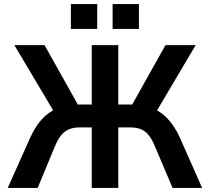

<svg xmlns="http://www.w3.org/2000/svg" viewBox="-20 -928 1036 948"><path d="M18 0 130 -250Q151 -296 177.5 -328.5Q204 -361 237.5 -380.5Q271 -400 311 -407L252 -367L51 -705H200L376 -391L355 -412H433V-705H564V-412H643L621 -391L797 -705H946L746 -367L688 -407Q728 -400 761.5 -379.5Q795 -359 821 -326.5Q847 -294 867 -251L978 0H832L746 -203Q726 -254 698.5 -276.5Q671 -299 624 -299H564V0H433V-299H373Q329 -299 300.5 -278Q272 -257 250 -203L166 0ZM536 -785V-908H666V-785ZM330 -785V-908H460V-785Z"/></svg>

Font: Nunito Sans 7pt SemiCondensed
Style: Bold
Weight: 700
Width: 4
Designer: Vernon Adams
Foundry: Vernon Adams
Version: Version 3.101;gftools[0.9.27]